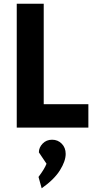

<svg xmlns="http://www.w3.org/2000/svg" viewBox="-20 -686 525 1032"><path d="M70 -666H215V-126H455V0H70ZM187 265Q220 221 230 194L189 133Q189 107 209 86Q229 65 260 65Q291 65 312 86.5Q333 108 333 141Q333 180 302 229.5Q271 279 204 326Z"/></svg>

Font: Secular One
Style: Regular
Weight: 400
Designer: Michal Sahar
Foundry: Hagilda
Version: Version 1.000